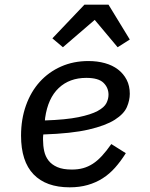

<svg xmlns="http://www.w3.org/2000/svg" viewBox="-20 -789 640 821"><path d="M278 12Q177 12 123.5 -43.5Q70 -99 70 -209Q70 -279 91 -338Q112 -397 150 -439Q188 -481 241 -504.5Q294 -528 358 -528Q396 -528 428.5 -519Q461 -510 484.5 -492Q508 -474 521.5 -448Q535 -422 535 -388Q535 -360 522.5 -331Q510 -302 471 -277Q432 -252 359 -235Q286 -218 165 -214Q164 -207 164 -200.5Q164 -194 164 -192Q164 -166 169 -143Q174 -120 187.5 -102.5Q201 -85 225 -74.5Q249 -64 287 -64Q314 -64 335.5 -70Q357 -76 376.5 -88.5Q396 -101 415.5 -122Q435 -143 456 -173L518 -134Q496 -99 472 -72Q448 -45 419 -26.5Q390 -8 355 2Q320 12 278 12ZM349 -456Q277 -456 231 -412.5Q185 -369 173 -285L172 -274Q262 -277 315.5 -288Q369 -299 397.5 -314.5Q426 -330 435 -348Q444 -366 444 -384Q444 -414 422.5 -435Q401 -456 349 -456ZM444 -769 535 -620 483 -587 385 -704 249 -587 204 -625 341 -769Z"/></svg>

Font: IBM Plex Mono Text
Style: Italic
Weight: 450
Italic angle: -9°
Monospace: yes
Designer: Mike Abbink, Paul van der Laan, Pieter van Rosmalen
Foundry: Bold Monday
Version: Version 2.1